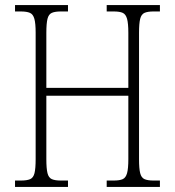

<svg xmlns="http://www.w3.org/2000/svg" viewBox="-20 -734 686 754"><path d="M39 0V-25H62Q86 -25 98.5 -30.5Q111 -36 115.5 -54Q120 -72 120 -109V-606Q120 -642 115 -660Q110 -678 97.5 -683.5Q85 -689 61 -689H39V-714H247V-689H219Q196 -689 183.5 -683.5Q171 -678 166.5 -660Q162 -642 162 -605V-389H484V-605Q484 -642 479 -660Q474 -678 462 -683.5Q450 -689 426 -689H399V-714H608V-689H583Q560 -689 547.5 -683.5Q535 -678 530.5 -660Q526 -642 526 -605V-108Q526 -72 530.5 -54Q535 -36 547.5 -30.5Q560 -25 583 -25H608V0H399V-25H426Q450 -25 462 -30.5Q474 -36 479 -54Q484 -72 484 -109V-358H162V-109Q162 -72 166.5 -54Q171 -36 183.5 -30.5Q196 -25 219 -25H247V0Z"/></svg>

Font: Noto Serif Tamil Condensed ExtraLight
Style: Italic
Weight: 200
Width: 3
Italic angle: -12°
Designer: Indian Type Foundry, Tom Grace, and the Monotype Design Team
Foundry: Monotype Imaging Inc.
Version: Version 2.003; ttfautohint (v1.8.4.7-5d5b)